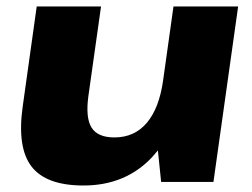

<svg xmlns="http://www.w3.org/2000/svg" viewBox="-20 -560 777 591"><path d="M252 -264Q243 -197 262 -167Q281 -137 332 -137Q394 -137 432 -182Q470 -227 482 -312L514 -540H713L637 0H476L466 -97Q457 -86 448 -76Q366 11 237 11Q122 11 77 -47.5Q32 -106 50 -233L93 -540H291Z"/></svg>

Font: Pathway Extreme 8pt Thin 12pt ExtraBold
Style: Italic
Weight: 800
Italic angle: -8°
Version: Version 1.001;gftools[0.9.26]